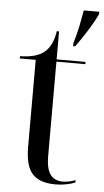

<svg xmlns="http://www.w3.org/2000/svg" viewBox="-55 -795 456 841"><g transform="rotate(5 173.5 -375.0)"><path d="M246 -613Q258 -653 265.5 -689Q273 -725 279 -760H347V-750Q332 -717 306.5 -676.5Q281 -636 255 -600H246ZM222 10Q153 10 120.5 -24Q88 -58 88 -145V-526H18V-536Q85 -537 120 -562Q140 -577 152 -601Q164 -625 169 -659H179V-536H306V-526H179V-111Q179 -55 197.5 -30Q216 -5 252 -5Q276 -5 308 -16V-6Q295 0 271 5Q247 10 222 10Z"/></g></svg>

Font: Noto Serif Display SemiCondensed
Style: Regular
Weight: 400
Width: 4
Designer: Monotype Design Team
Foundry: Monotype Imaging Inc.
Version: Version 2.009